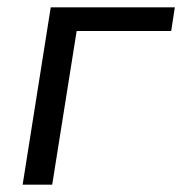

<svg xmlns="http://www.w3.org/2000/svg" viewBox="-20 -506 499 526"><path d="M42 0 119 -486H459L449 -421H190L123 0Z"/></svg>

Font: Nunito Sans 12pt
Style: Italic
Weight: 400
Italic angle: -9°
Designer: Vernon Adams
Foundry: Vernon Adams
Version: Version 3.101;gftools[0.9.27]